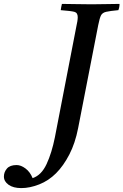

<svg xmlns="http://www.w3.org/2000/svg" viewBox="-211 -721 632 983"><path d="M-102 242Q-143 242 -167 225Q-191 208 -191 183Q-191 160 -175.5 142Q-160 124 -126 124Q-104 124 -80.5 141.5Q-57 159 -44 191Q1 176 27.5 119Q54 62 70 -18L179 -581Q183 -599 185 -611.5Q187 -624 187 -633Q187 -656 169.5 -660.5Q152 -665 100 -669Q102 -685 106 -701Q132 -701 176.5 -700Q221 -699 258 -699Q293 -699 333 -700Q373 -701 401 -701Q401 -684 395 -669Q352 -665 332.5 -660.5Q313 -656 306 -642Q299 -628 292 -593L189 -65Q174 12 144 70Q114 128 76 166Q38 204 -10 223Q-58 242 -102 242Z"/></svg>

Font: Tiro Devanagari Marathi
Style: Italic
Weight: 400
Italic angle: -11°
Designer: Devanagari: John Hudson & Fiona Ross, assisted by Paul Hanslow. Latin: John Hudson with Paul Hanslow, assisted by Kaja S
Foundry: Tiro Typeworks Ltd.
Version: Version 1.52